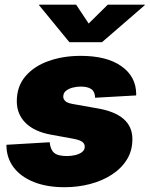

<svg xmlns="http://www.w3.org/2000/svg" viewBox="-20 -784 635 815"><path d="M253.9 10.7Q178.7 10.7 123.3 -11.5Q67.9 -33.7 37.8 -73.7Q7.8 -113.8 7.3 -166.5Q7.3 -167.5 7.3 -168.2Q7.3 -168.9 7.3 -169.4L190.9 -180.2Q193.8 -149.4 209.5 -135.5Q225.1 -121.6 264.2 -121.6Q281.2 -121.6 298.6 -125.5Q315.9 -129.4 327.9 -138.2Q339.8 -147 339.8 -161.6Q339.8 -174.3 328.4 -182.4Q316.9 -190.4 290 -195.3L195.8 -212.4Q125 -225.6 88.1 -262.7Q51.3 -299.8 51.3 -354Q51.3 -417.5 88.1 -460.4Q125 -503.4 186.5 -525.1Q248 -546.9 322.3 -546.9Q433.1 -546.9 495.1 -503.2Q557.1 -459.5 558.1 -386.2Q558.1 -384.8 558.1 -382.8Q558.1 -380.9 557.6 -378.9L383.8 -369.1Q382.8 -395.5 367.2 -406Q351.6 -416.5 322.8 -416.5Q306.6 -416.5 289.6 -412.4Q272.5 -408.2 260.5 -398.9Q248.5 -389.6 248.5 -373.5Q248.5 -363.8 256.6 -355.5Q264.6 -347.2 287.6 -342.8L395.5 -323.7Q468.3 -311 505.1 -278.6Q542 -246.1 542 -193.4Q542 -144.5 518.6 -106.7Q495.1 -68.8 454.3 -42.5Q413.6 -16.1 361.8 -2.7Q310.1 10.7 253.9 10.7ZM303.2 -764.2 356.4 -684.1 437.5 -764.2H594.7L594.2 -761.7L413.1 -605H274.4L146 -761.7L146.5 -764.2Z"/></svg>

Font: Inter 18pt Black
Style: Italic
Weight: 900
Italic angle: -9.3988°
Designer: Rasmus Andersson
Foundry: rsms
Version: Version 4.001;git-66647c0bb